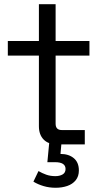

<svg xmlns="http://www.w3.org/2000/svg" viewBox="-20 -683 476 908"><path d="M251 0Q209 0 186.5 -23Q164 -46 164 -86V-420H17V-489H164V-663H243V-489H403V-420H243V-98Q243 -68 272 -68H381V0ZM138 176 162 126Q179 136 198.5 143Q218 150 242 150Q262 150 276 142Q290 134 290 116Q290 100 277.5 92Q265 84 241 84H204L214 -21H272L266 45Q305 45 329 65Q353 85 353 123Q353 151 338 169.5Q323 188 298 196.5Q273 205 243 205Q213 205 186 197Q159 189 138 176Z"/></svg>

Font: Space Grotesk Frontify
Style: Regular
Weight: 400
Designer: Florian Karsten
Version: Version 2.000